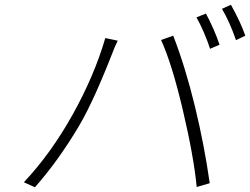

<svg xmlns="http://www.w3.org/2000/svg" viewBox="-20 -791 1051 807"><path d="M845.5 -734Q859.7 -708.5 876.4 -670.6Q893.1 -632.8 902.7 -603L862.9 -585.9Q854 -614.7 837.4 -653.4Q820.7 -692.1 805.8 -718ZM950.6 -771Q992.9 -694.6 1011 -641L971.9 -622.2Q945.7 -698.2 913 -753.9ZM80.3 -24.9Q194.2 -146 285.3 -309.3Q376.4 -472.7 422.6 -631L474.8 -620Q462 -594.1 451.7 -566.1Q451.3 -565.7 444.1 -547.4Q436.8 -529.1 434.3 -522.5Q431.8 -516 423.3 -495.6Q414.8 -475.1 410 -463.8Q405.2 -452.4 396.1 -431.3Q387.1 -410.2 380.5 -396Q373.9 -381.7 364.3 -361.5Q354.8 -341.3 346.8 -325.6Q338.8 -310 329.4 -292.4Q320 -274.9 311.1 -259.9Q223.7 -113.3 126.8 -3.9ZM806.8 -5Q794.4 -133.5 748.4 -328.7Q702.4 -523.8 657 -622.9L708.1 -641Q759.6 -507.5 799.4 -343.6Q839.1 -179.7 861.5 -21Z"/></svg>

Font: Karasuma Gothic
Style: Light Italic
Weight: 300
Italic angle: 9.39998°
Designer: Rasmus Andersson / Ryoko Nishizuka
Foundry: rsms
Version: Version 1.00